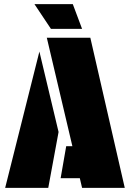

<svg xmlns="http://www.w3.org/2000/svg" viewBox="-20 -911 630 931"><path d="M207 -728H418L585 0H378L367 -47H274L301 -202H331ZM214 0H5L171 -661L264 -271ZM333 -891 378 -771H227L147 -891Z"/></svg>

Font: Protest Guerrilla
Style: Regular
Weight: 400
Designer: Octavio Pardo
Foundry: Ashler Design
Version: Version 2.005; ttfautohint (v1.8.4.7-5d5b)